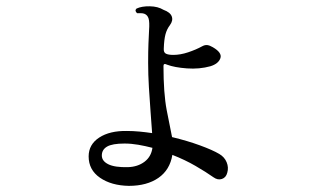

<svg xmlns="http://www.w3.org/2000/svg" viewBox="-20 -582 1040 626"><path d="M400 24Q343 23 306 -2.5Q269 -28 269 -72Q269 -111 303.5 -133.5Q338 -156 394 -155Q414 -155 435 -153Q456 -151 476 -148Q474 -177 471 -216Q468 -255 465.5 -297Q463 -339 463 -377Q463 -415 464 -439.5Q465 -464 466 -483Q468 -510 464.5 -521.5Q461 -533 451 -537Q446 -539 439 -539Q432 -539 427 -539Q418 -547 425 -554Q442 -562 468.5 -561.5Q495 -561 513 -550Q535 -542 540 -528.5Q545 -515 534 -500Q524 -487 519.5 -470Q515 -453 514 -424Q513 -411 521 -407Q529 -403 545 -403Q568 -403 593.5 -411.5Q619 -420 639 -431Q648 -436 656 -435Q664 -434 674 -428Q705 -410 698.5 -392Q692 -374 666 -366Q630 -356 589.5 -359Q549 -362 525 -371Q513 -377 513 -367Q513 -278 523.5 -223Q534 -168 541 -135Q591 -123 632 -108Q673 -93 695 -80Q712 -70 719 -53Q726 -36 721 -19Q717 -3 703.5 1.5Q690 6 676 -4Q652 -21 617.5 -41Q583 -61 542 -77Q534 -28 496.5 -2Q459 24 400 24ZM397 -37Q429 -38 451 -54.5Q473 -71 477 -100Q454 -106 431 -110Q408 -114 386 -114Q346 -114 329 -104Q312 -94 312 -75Q312 -57 333 -46.5Q354 -36 397 -37Z"/></svg>

Font: Zen Old Mincho SemiBold
Style: Regular
Weight: 600
Version: Version 1.500